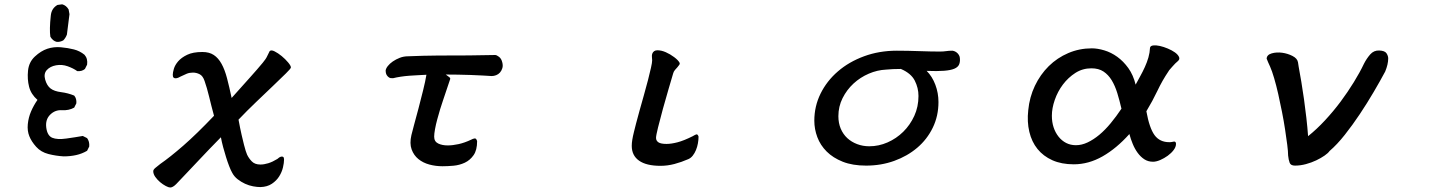

<svg xmlns="http://www.w3.org/2000/svg" viewBox="-20 -711 6540 873"><path d="M269.5 0Q234.4 -2 200.2 -10.7Q166 -19.5 144.5 -43.5Q123 -67.4 113.3 -91.8Q103.5 -116.2 106.4 -146.5Q109.4 -176.8 121.1 -204.1Q132.8 -231.4 150.4 -256.8Q121.1 -282.2 112.3 -316.4Q103.5 -350.6 107.4 -389.6Q111.3 -428.7 138.7 -454.1Q166 -479.5 195.3 -489.3Q224.6 -499 256.8 -496.1Q289.1 -493.2 315.9 -486.3Q342.8 -479.5 364.3 -461.9Q379.9 -444.3 376 -417L366.2 -397.5Q352.5 -385.7 331.1 -387.7Q313.5 -400.4 287.6 -409.7Q261.7 -418.9 234.9 -414.1Q208 -409.2 192.9 -392.6Q177.7 -376 185.5 -348.6Q193.4 -321.3 210 -308.6Q226.6 -295.9 257.8 -292Q289.1 -288.1 317.4 -276.4Q329.1 -262.7 327.1 -241.2L317.4 -221.7Q293 -208 261.7 -210Q230.5 -211.9 208 -189.5Q185.5 -167 190.4 -130.4Q195.3 -93.8 217.8 -84.5Q240.2 -75.2 281.7 -81.1Q323.2 -86.9 356.4 -92.8L376 -83Q387.7 -67.4 385.7 -44.9L376 -25.4Q352.5 -11.7 326.2 -5.9Q299.8 0 269.5 0ZM267.6 -527.3Q252.9 -519.5 238.3 -520.5Q220.7 -524.4 209 -543.9Q204.1 -576.2 210.9 -639.6Q213.9 -672.9 241.2 -688.5L262.7 -691.4Q281.2 -686.5 292 -668L295.9 -646.5L284.2 -553.7Q278.3 -538.1 267.6 -527.3Z M1206.1 -478.5Q1212.9 -485.4 1228.5 -477.5Q1244.1 -469.7 1260.7 -456.1Q1277.3 -442.4 1290 -427.2Q1302.7 -412.1 1302.7 -404.3Q1302.7 -399.4 1279.8 -377Q1256.8 -354.5 1221.7 -320.8Q1186.5 -287.1 1144.5 -247.1Q1102.5 -207 1064.5 -167Q1072.3 -125 1078.6 -97.7Q1085 -70.3 1089.4 -52.7Q1093.8 -35.2 1097.2 -24.9Q1100.6 -14.6 1103.5 -7.8Q1111.3 8.8 1125 22.9Q1138.7 37.1 1164.1 37.1Q1180.7 37.1 1199.7 31.2Q1218.8 25.4 1241.2 11.7Q1244.1 8.8 1249 5.4Q1253.9 2 1259.3 1Q1264.6 0 1268.1 2.9Q1271.5 5.9 1271.5 14.6Q1271.5 29.3 1266.6 50.3Q1261.7 71.3 1249.5 90.8Q1237.3 110.4 1216.3 124.5Q1195.3 138.7 1164.1 139.6Q1149.4 139.6 1130.9 136.2Q1112.3 132.8 1094.2 124.5Q1076.2 116.2 1060.5 104Q1044.9 91.8 1036.1 75.2Q1029.3 63.5 1022 44.4Q1014.6 25.4 1007.8 3.4Q1001 -18.6 994.6 -42Q988.3 -65.4 984.4 -86.9Q959 -61.5 932.1 -33.2Q905.3 -4.9 878.4 23.4Q851.6 51.8 826.7 78.1Q801.8 104.5 781.2 126Q765.6 141.6 753.9 141.6Q747.1 141.6 733.9 134.8Q720.7 127.9 708 117.2Q695.3 106.4 686 93.3Q676.8 80.1 676.8 67.4Q676.8 60.5 686 52.7Q695.3 44.9 709 34.2Q752.9 3.9 813.5 -48.8Q874 -101.6 953.1 -184.6Q940.4 -231.4 930.7 -272Q920.9 -312.5 910.2 -342.8Q902.3 -366.2 887.7 -373.5Q873 -380.9 857.4 -380.9Q841.8 -380.9 829.6 -376Q817.4 -371.1 801.8 -363.3Q796.9 -360.4 791 -357.9Q785.2 -355.5 779.3 -355Q773.4 -354.5 769.5 -357.9Q765.6 -361.3 765.6 -371.1Q765.6 -380.9 770.5 -397.9Q775.4 -415 790 -432.1Q804.7 -449.2 831.1 -461.9Q857.4 -474.6 900.4 -474.6Q931.6 -474.6 952.1 -460.9Q972.7 -447.3 987.3 -420.9Q1002 -394.5 1012.2 -355.5Q1022.5 -316.4 1033.2 -265.6Q1083 -321.3 1117.2 -359.4Q1151.4 -397.5 1174.8 -425.8Q1189.5 -443.4 1194.8 -455.6Q1200.2 -467.8 1206.1 -478.5Z M1767.6 -355.5Q1755.9 -354.5 1749.5 -358.4Q1743.2 -362.3 1739.3 -368.2Q1735.4 -374 1734.4 -380.4Q1733.4 -386.7 1733.4 -389.6Q1734.4 -399.4 1743.2 -410.6Q1752 -421.9 1766.1 -431.6Q1780.3 -441.4 1797.9 -448.2Q1815.4 -455.1 1835.9 -455.1Q1903.3 -458 1971.2 -458.5Q2039.1 -459 2111.3 -459Q2139.6 -459 2172.9 -460Q2206.1 -460.9 2231.4 -460.9Q2238.3 -460.9 2249 -452.6Q2259.8 -444.3 2263.7 -427.7Q2267.6 -413.1 2264.2 -401.4Q2260.7 -389.6 2253.4 -381.3Q2246.1 -373 2235.8 -369.1Q2225.6 -365.2 2215.8 -365.2Q2199.2 -366.2 2173.8 -367.7Q2148.4 -369.1 2119.6 -370.1Q2090.8 -371.1 2061 -371.6Q2031.2 -372.1 2006.8 -372.1Q2020.5 -362.3 2023.9 -359.4Q2027.3 -356.4 2027.3 -352.5L1994.1 -253.9Q1988.3 -237.3 1981.4 -214.8Q1974.6 -192.4 1968.3 -168.9Q1961.9 -145.5 1958 -124Q1954.1 -102.5 1954.1 -89.8Q1954.1 -67.4 1972.2 -58.6Q1990.2 -49.8 2015.6 -49.8Q2038.1 -49.8 2064.9 -55.7Q2091.8 -61.5 2123 -76.2Q2129.9 -80.1 2137.7 -81.5Q2145.5 -83 2149.4 -69.3Q2149.4 -28.3 2133.3 -5.4Q2117.2 17.6 2093.3 28.8Q2069.3 40 2042 42.5Q2014.6 44.9 1992.2 44.9Q1960.9 44.9 1932.1 37.1Q1903.3 29.3 1882.3 12.2Q1861.3 -4.9 1851.6 -31.7Q1841.8 -58.6 1850.6 -96.7Q1853.5 -110.4 1862.8 -143.6Q1872.1 -176.8 1882.8 -217.8Q1893.6 -258.8 1903.8 -300.3Q1914.1 -341.8 1918.9 -371.1Q1901.4 -370.1 1881.3 -369.1Q1861.3 -368.2 1841.3 -366.7Q1821.3 -365.2 1802.2 -362.3Q1783.2 -359.4 1767.6 -355.5Z M2945.3 -465.8Q2951.2 -482.4 2969.2 -482.4Q2987.3 -482.4 3007.3 -473.6Q3027.3 -464.8 3045.4 -451.2Q3063.5 -437.5 3069.3 -426.8Q3072.3 -421.9 3068.8 -416.5Q3065.4 -411.1 3060.1 -405.3Q3054.7 -399.4 3048.8 -392.6Q3043 -385.7 3041 -377.9Q3033.2 -351.6 3020 -306.6Q3006.8 -261.7 2994.1 -215.8Q2981.4 -169.9 2972.2 -132.3Q2962.9 -94.7 2962.9 -84Q2962.9 -71.3 2973.6 -64Q2984.4 -56.6 3010.7 -56.6Q3032.2 -56.6 3060.5 -64Q3088.9 -71.3 3129.9 -91.8Q3137.7 -96.7 3145 -99.6Q3152.3 -102.5 3156.2 -89.8Q3156.2 -75.2 3153.3 -59.1Q3150.4 -43 3144.5 -28.8Q3138.7 -14.6 3129.9 -3.4Q3121.1 7.8 3109.4 12.7Q3078.1 26.4 3046.4 34.7Q3014.6 43 2983.4 43Q2918.9 43 2885.7 19.5Q2852.5 -3.9 2852.5 -47.9Q2852.5 -60.5 2855 -75.7Q2857.4 -90.8 2862.3 -110.4Q2865.2 -123 2872.1 -149.4Q2878.9 -175.8 2888.2 -209Q2897.5 -242.2 2907.7 -278.3Q2918 -314.5 2926.3 -346.7Q2934.6 -378.9 2939.9 -402.8Q2945.3 -426.8 2945.3 -436.5Q2945.3 -444.3 2944.3 -451.2Q2943.4 -458 2945.3 -465.8Z M4193.4 -388.7Q4218.8 -363.3 4232.9 -325.7Q4247.1 -288.1 4247.1 -247.1Q4247.1 -183.6 4221.2 -130.4Q4195.3 -77.1 4150.4 -39.1Q4105.5 -1 4045.9 20.5Q3986.3 42 3918 42Q3856.4 42 3812 24.4Q3767.6 6.8 3738.8 -22Q3710 -50.8 3696.3 -87.4Q3682.6 -124 3682.6 -162.1Q3682.6 -227.5 3710.9 -285.2Q3739.3 -342.8 3789.6 -386.2Q3839.8 -429.7 3908.7 -455.1Q3977.5 -480.5 4057.6 -480.5Q4081.1 -480.5 4107.9 -480Q4134.8 -479.5 4160.6 -478.5Q4186.5 -477.5 4210.4 -477.1Q4234.4 -476.6 4252.9 -476.6Q4269.5 -476.6 4281.7 -478.5Q4293.9 -480.5 4311.5 -480.5Q4313.5 -480.5 4318.8 -478.5Q4324.2 -476.6 4330.1 -472.2Q4335.9 -467.8 4340.3 -460.4Q4344.7 -453.1 4344.7 -443.4Q4345.7 -427.7 4340.3 -416.5Q4335 -405.3 4318.8 -398.4Q4302.7 -391.6 4272.5 -389.2Q4242.2 -386.7 4193.4 -388.7ZM4076.2 -397.5Q4038.1 -397.5 4008.8 -394.5Q3968.8 -392.6 3930.2 -376Q3891.6 -359.4 3860.8 -331.1Q3830.1 -302.7 3811 -264.6Q3792 -226.6 3792 -182.6Q3792 -151.4 3802.7 -126Q3813.5 -100.6 3832.5 -83Q3851.6 -65.4 3877.4 -55.7Q3903.3 -45.9 3932.6 -45.9Q3975.6 -45.9 4015.6 -63.5Q4055.7 -81.1 4086.9 -111.8Q4118.2 -142.6 4137.2 -184.1Q4156.2 -225.6 4156.2 -274.4Q4156.2 -311.5 4139.2 -344.7Q4122.1 -377.9 4076.2 -397.5Z M5143.6 -326.2Q5153.3 -344.7 5164.6 -364.7Q5175.8 -384.8 5185.5 -406.2Q5195.3 -427.7 5201.7 -449.7Q5208 -471.7 5209 -494.1Q5210.9 -502.9 5223.6 -504.4Q5236.3 -505.9 5253.9 -502Q5271.5 -498 5290 -490.2Q5308.6 -482.4 5322.3 -472.7Q5335.9 -462.9 5340.8 -452.1Q5345.7 -441.4 5335 -432.6Q5330.1 -428.7 5323.7 -422.4Q5317.4 -416 5311.5 -409.2Q5305.7 -402.3 5300.3 -396.5Q5294.9 -390.6 5293 -386.7Q5264.6 -344.7 5242.7 -298.3Q5220.7 -252 5192.4 -205.1Q5206.1 -128.9 5229.5 -96.7Q5252.9 -64.5 5296.9 -64.5Q5304.7 -64.5 5310.5 -65.9Q5316.4 -67.4 5318.4 -67.4Q5327.1 -67.4 5327.1 -56.6Q5327.1 -43 5316.4 -28.8Q5305.7 -14.6 5289.6 -2.9Q5273.4 8.8 5255.4 16.6Q5237.3 24.4 5222.7 24.4Q5200.2 24.4 5183.1 13.2Q5166 2 5152.8 -16.1Q5139.6 -34.2 5130.4 -56.6Q5121.1 -79.1 5115.2 -101.6Q5056.6 -36.1 4993.2 0Q4929.7 36.1 4862.3 36.1Q4806.6 36.1 4765.1 17.6Q4723.6 -1 4697.3 -33.7Q4670.9 -66.4 4660.2 -111.8Q4649.4 -157.2 4655.3 -210Q4661.1 -269.5 4685.5 -320.8Q4710 -372.1 4748.5 -410.2Q4787.1 -448.2 4837.4 -469.7Q4887.7 -491.2 4944.3 -491.2Q4970.7 -491.2 5001.5 -481.9Q5032.2 -472.7 5060.1 -452.6Q5087.9 -432.6 5110.4 -401.4Q5132.8 -370.1 5143.6 -326.2ZM5079.1 -216.8Q5070.3 -254.9 5060.1 -288.1Q5049.8 -321.3 5034.7 -346.2Q5019.5 -371.1 4997.6 -385.7Q4975.6 -400.4 4942.4 -400.4Q4902.3 -400.4 4869.6 -379.4Q4836.9 -358.4 4813 -326.7Q4789.1 -294.9 4775.9 -256.8Q4762.7 -218.8 4762.7 -184.6Q4762.7 -156.2 4770.5 -132.3Q4778.3 -108.4 4793 -89.8Q4807.6 -71.3 4827.6 -61Q4847.7 -50.8 4872.1 -50.8Q4898.4 -50.8 4925.3 -63.5Q4952.1 -76.2 4978.5 -98.1Q5004.9 -120.1 5030.3 -150.9Q5055.7 -181.6 5079.1 -216.8Z M5739.3 -444.3Q5740.2 -461.9 5762.2 -468.3Q5784.2 -474.6 5809.6 -471.2Q5835 -467.8 5856.9 -456.5Q5878.9 -445.3 5881.8 -427.7L5884.8 -408.2Q5890.6 -377 5897 -338.9Q5903.3 -300.8 5909.2 -259.3Q5915 -217.8 5919.9 -174.8Q5924.8 -131.8 5927.7 -91.8Q5966.8 -123 6004.9 -164.1Q6043 -205.1 6075.7 -249Q6108.4 -293 6135.7 -337.4Q6163.1 -381.8 6181.6 -420.9Q6193.4 -444.3 6210 -463.4Q6226.6 -482.4 6251 -481.4Q6276.4 -480.5 6284.2 -468.8Q6292 -457 6292 -445.3Q6292 -418.9 6278.3 -385.7Q6255.9 -343.8 6226.1 -293Q6196.3 -242.2 6163.1 -192.4Q6129.9 -142.6 6094.7 -98.1Q6059.6 -53.7 6025.4 -24.4Q6018.6 -14.6 6002.4 -3.4Q5986.3 7.8 5964.8 18.1Q5943.4 28.3 5918 35.2Q5892.6 42 5868.2 42Q5848.6 42 5843.8 28.8Q5838.9 15.6 5836.9 -3.9Q5836.9 -21.5 5833 -52.2Q5829.1 -83 5823.2 -121.6Q5817.4 -160.2 5809.1 -202.1Q5800.8 -244.1 5792 -283.2Q5783.2 -322.3 5773.4 -355.5Q5763.7 -388.7 5754.9 -408.2Q5746.1 -426.8 5739.3 -444.3Z"/></svg>

Font: JasonHandwriting4
Style: Regular
Weight: 400
Version: Version 1.01.21